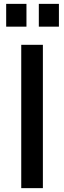

<svg xmlns="http://www.w3.org/2000/svg" viewBox="-20 -974 333 994"><path d="M90 0H202V-742H90ZM12 -954V-836H117V-954ZM181 -954V-836H285V-954Z"/></svg>

Font: Cheyenne Sans Medium
Style: Regular
Weight: 500
Designer: The Public Sans project authors (U.S. Web Design System), Libre Franklin designed by Pablo Impallari and Rodrigo Fuenzal
Foundry: The Cheyenne Sans Project Authors
Version: Version 2.007